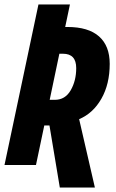

<svg xmlns="http://www.w3.org/2000/svg" viewBox="-23 -734 516 854"><path d="M197 -176H174L137 0H-3L148 -714H288L267 -614H277Q370 -614 417.5 -572Q465 -530 465 -450Q465 -360 428 -295Q391 -230 329 -204L399 100H243ZM221 -290Q267 -290 291.5 -332.5Q316 -375 316 -431Q316 -495 257 -495H241L198 -290Z"/></svg>

Font: Noto Sans Display Ex Bold Cond
Style: Italic
Weight: 800
Width: 3
Italic angle: -12°
Designer: Monotype Design team
Foundry: Monotype Imaging Inc.
Version: Version 1.000